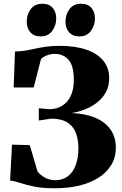

<svg xmlns="http://www.w3.org/2000/svg" viewBox="-20 -996 654 1026"><path d="M274 10Q207 10 163 1Q119 -8 89.2 -18Q59.5 -28 34 -31.5L44 -223L139 -220.5L181 -78Q194.5 -63.5 209.5 -53.2Q224.5 -43 241 -38Q257.5 -33 274.5 -33Q316 -33 343.8 -55Q371.5 -77 385.2 -115.2Q399 -153.5 399 -202.5Q399 -251 385 -286.8Q371 -322.5 339 -342.2Q307 -362 253.5 -362L187.5 -352V-417.5L243.5 -412.5Q268.5 -412.5 291.8 -421Q315 -429.5 333.8 -448.2Q352.5 -467 363.5 -497.2Q374.5 -527.5 374.5 -570.5Q374.5 -643.5 346.8 -675.8Q319 -708 273 -708Q248 -708 226.5 -698.5Q205 -689 198.5 -678.5L160 -528.5H53L60 -720.5Q92.5 -721.5 119.2 -726.2Q146 -731 172.2 -736.8Q198.5 -742.5 228.8 -746.8Q259 -751 298.5 -751Q382.5 -751 441.8 -730.5Q501 -710 532.2 -671.5Q563.5 -633 563.5 -578.5Q563.5 -536 546 -503.8Q528.5 -471.5 499.2 -448.5Q470 -425.5 434.8 -411.8Q399.5 -398 363.5 -392Q440 -388.5 492.5 -365.2Q545 -342 572 -301.8Q599 -261.5 599 -206.5Q599 -155.5 575 -115.2Q551 -75 507.5 -47Q464 -19 404.8 -4.5Q345.5 10 274 10ZM197 -801.5Q161 -801.5 142 -823.8Q123 -846 123 -880Q123 -919.5 144.8 -947.8Q166.5 -976 205 -976H206Q242.5 -976 261.5 -953.8Q280.5 -931.5 280.5 -897.5Q280.5 -860.5 259 -831Q237.5 -801.5 198 -801.5ZM404.5 -801.5Q368 -801.5 349 -823.8Q330 -846 330 -880Q330 -919.5 351.8 -947.8Q373.5 -976 412.5 -976H413.5Q449.5 -976 468.5 -953.8Q487.5 -931.5 487.5 -897.5Q487.5 -860.5 466 -831Q444.5 -801.5 405.5 -801.5Z"/></svg>

Font: Merriweather 96pt Black
Style: Regular
Weight: 900
Version: Version 2.100